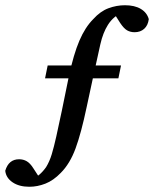

<svg xmlns="http://www.w3.org/2000/svg" viewBox="-32 -619 588 733"><path d="M140 -320 150 -369H430L420 -320ZM324 -327 299 -211Q278 -111 256.5 -52.5Q235 6 200 41Q172 70 141.5 82Q111 94 80 94Q41 94 16 77Q-9 60 -12 33Q1 -11 41 -11Q57 -11 70 -3.5Q83 4 95 23L121 63L83 68Q104 60 118 48Q132 36 144 19Q157 -2 165.5 -30Q174 -58 183 -98.5Q192 -139 204 -196L231 -328Q249 -412 271 -463.5Q293 -515 324 -546Q351 -576 382 -587.5Q413 -599 445 -599Q482 -599 505.5 -585Q529 -571 536 -546Q533 -522 518.5 -509Q504 -496 482 -496Q466 -496 453.5 -503Q441 -510 427 -531L401 -572L441 -574Q402 -559 380 -524Q361 -494 351 -449.5Q341 -405 324 -327Z"/></svg>

Font: Lisu Bosa ExtraBold
Style: Italic
Weight: 800
Italic angle: -19°
Designer: David Morse, Annie Olsen, Victor Gaultney, Frank Grießhammer (Latin)
Foundry: SIL International
Version: Version 2.000